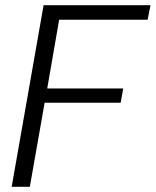

<svg xmlns="http://www.w3.org/2000/svg" viewBox="-20 -720 600 740"><path d="M25 0 148 -700H560L549 -644H208L162 -379H455L445 -324H152L95 0Z"/></svg>

Font: DM Sans 28pt Light
Style: Italic
Weight: 300
Italic angle: -10°
Version: Version 4.004;gftools[0.9.30]